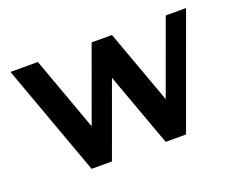

<svg xmlns="http://www.w3.org/2000/svg" viewBox="-79 -575 877 711"><g transform="rotate(-20 359.5 -220.0)"><path d="M228 -147.9 334 -439.9H414.1L520 -148.9L626 -439.9H706.1L545.9 0H465.8L359.9 -291L253.9 0H173.8L14.2 -439.9H122.1Z"/></g></svg>

Font: Pfennig
Style: Bold
Weight: 700
Version: Version 20120410 ; ttfautohint (v0.8)